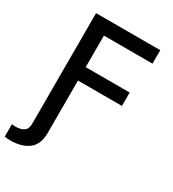

<svg xmlns="http://www.w3.org/2000/svg" viewBox="-237 -845 1051 1168"><g transform="rotate(30 288.0 -261.0)"><path d="M87.4 49V-727.3H538.4V-632.8H197.1V-411.2H506V-317.1H197.1V50.1Q197.1 132.1 149.3 168.3Q101.6 204.5 20.6 204.5Q14.2 204.5 5.9 204Q-2.5 203.5 -18.1 200.6V113.6Q-6.4 115.8 9.9 115.8Q42.6 115.8 65 101.7Q87.4 87.7 87.4 49Z"/></g></svg>

Font: Inter UI Medium
Style: Regular
Weight: 500
Designer: Rasmus Andersson
Foundry: rsms
Version: 3.2;8d6f07862